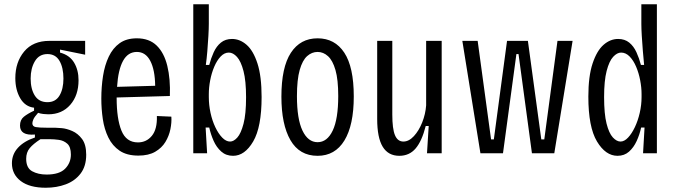

<svg xmlns="http://www.w3.org/2000/svg" viewBox="-20 -720 3173 902"><path d="M195 162Q119 162 77.5 130.5Q36 99 36 47Q36 5 64.5 -26Q93 -57 144 -74V-88Q74 -82 74 -130Q74 -157 92 -171.5Q110 -186 140 -200V-214Q98 -219 75 -258.5Q52 -298 52 -353Q52 -428 93.5 -478Q135 -528 212 -528H380V-463L262 -487V-473Q307 -461 328 -426Q349 -391 349 -343Q349 -272 310 -227.5Q271 -183 207 -183Q197 -183 183.5 -184.5Q170 -186 159 -190Q141 -170 136.5 -158.5Q132 -147 132 -141Q132 -126 148 -123Q164 -120 200 -120H238Q247 -120 270 -118Q293 -116 319.5 -104.5Q346 -93 365.5 -67Q385 -41 385 7Q385 61 358.5 95.5Q332 130 289 146Q246 162 195 162ZM203 -240Q241 -240 259.5 -271Q278 -302 278 -351Q278 -402 259.5 -434Q241 -466 203 -466Q164 -466 144 -432.5Q124 -399 124 -351Q124 -302 143.5 -271Q163 -240 203 -240ZM199 100Q259 100 286 72.5Q313 45 313 6Q313 -30 296 -45Q279 -60 256 -63Q233 -66 217 -66H170Q136 -44 119.5 -24Q103 -4 103 26Q103 69 131 84.5Q159 100 199 100Z M630 11Q576 11 542 -12Q508 -35 489 -74Q470 -113 463 -160.5Q456 -208 456 -257Q456 -312 464 -363Q472 -414 491 -454Q510 -494 542 -517Q574 -540 623 -540Q681 -540 716 -506Q751 -472 766 -410.5Q781 -349 778 -269L528 -262V-260Q528 -162 550.5 -106.5Q573 -51 628 -51Q668 -51 693.5 -82Q719 -113 717 -175L785 -172Q787 -145 780.5 -113Q774 -81 757 -53Q740 -25 709 -7Q678 11 630 11ZM623 -476Q581 -476 558 -434Q535 -392 530 -312L709 -317Q708 -392 686 -434Q664 -476 623 -476Z M1075 12Q1042 12 1019.5 -8Q997 -28 983.5 -58.5Q970 -89 963 -121H946L953 0H888V-700H961V-608Q961 -586 959 -551Q957 -516 954 -479.5Q951 -443 947 -415H963Q971 -446 984 -474.5Q997 -503 1018 -520Q1039 -537 1070 -537Q1107 -537 1138.5 -509.5Q1170 -482 1189.5 -422Q1209 -362 1209 -264Q1209 -123 1169.5 -55.5Q1130 12 1075 12ZM1061 -55Q1078 -55 1095 -74Q1112 -93 1124 -138.5Q1136 -184 1136 -263Q1136 -340 1124 -386Q1112 -432 1093.5 -452.5Q1075 -473 1055 -473Q1034 -473 1016.5 -454.5Q999 -436 986.5 -406.5Q974 -377 967.5 -343Q961 -309 961 -278V-264Q961 -227 969 -190Q977 -153 991.5 -122.5Q1006 -92 1024 -73.5Q1042 -55 1061 -55Z M1472 12Q1387 12 1344.5 -61.5Q1302 -135 1302 -266Q1302 -404 1346.5 -472Q1391 -540 1472 -540Q1553 -540 1597.5 -472.5Q1642 -405 1642 -267Q1642 -132 1598 -60Q1554 12 1472 12ZM1472 -52Q1517 -52 1543 -106.5Q1569 -161 1569 -269Q1569 -346 1556 -391Q1543 -436 1521 -456Q1499 -476 1472 -476Q1445 -476 1423 -456.5Q1401 -437 1388 -391.5Q1375 -346 1375 -268Q1375 -161 1401 -106.5Q1427 -52 1472 -52Z M1856 12Q1804 12 1778 -30.5Q1752 -73 1752 -161V-528H1823V-182Q1823 -115 1835.5 -85Q1848 -55 1875 -55Q1901 -55 1924.5 -80.5Q1948 -106 1963.5 -145Q1979 -184 1982 -225V-528H2055V0H1986L1994 -128H1980Q1962 -57 1932.5 -22.5Q1903 12 1856 12Z M2237 0 2152 -528H2224L2287 -65H2300L2362 -528H2460L2523 -65H2537L2599 -528H2670L2584 0H2479L2416 -466H2406L2343 0Z M2881 12Q2825 12 2784.5 -55.5Q2744 -123 2744 -266Q2744 -362 2764 -422Q2784 -482 2815.5 -509.5Q2847 -537 2884 -537Q2915 -537 2936 -520Q2957 -503 2970 -474.5Q2983 -446 2991 -415H3006Q3003 -445 3000 -481.5Q2997 -518 2995 -552Q2993 -586 2993 -608V-700H3066V0H3001L3008 -121H2992Q2985 -88 2971 -57.5Q2957 -27 2935 -7.5Q2913 12 2881 12ZM2895 -55Q2913 -55 2930.5 -73.5Q2948 -92 2962.5 -122.5Q2977 -153 2985.5 -190Q2994 -227 2994 -264V-278Q2994 -309 2987.5 -343Q2981 -377 2968.5 -406.5Q2956 -436 2938 -454.5Q2920 -473 2898 -473Q2879 -473 2860.5 -453Q2842 -433 2830 -387Q2818 -341 2818 -264Q2818 -185 2829.5 -139.5Q2841 -94 2859 -74.5Q2877 -55 2895 -55Z"/></svg>

Font: Bricolage Grotesque 12pt Condensed Light
Style: Regular
Weight: 300
Width: 3
Designer: Mathieu Triay
Foundry: Atelier Triay
Version: Version 1.001; ttfautohint (v1.8.4.7-5d5b);gftools[0.9.33.de